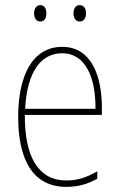

<svg xmlns="http://www.w3.org/2000/svg" viewBox="-20 -720 468 750"><path d="M113 -668C113 -651 121 -636 137 -636C154 -636 161 -649 161 -668C161 -686 154 -700 137 -700C121 -700 113 -684 113 -668ZM267 -668C267 -651 275 -636 291 -636C308 -636 316 -650 316 -668C316 -686 308 -700 291 -700C275 -700 267 -685 267 -668ZM223 -537C106 -537 51 -423 51 -263C51 -97 108 10 239 10C287 10 325 -2 360 -22V-51C317 -26 282 -15 239 -15C131 -15 76 -106 77 -271H378V-298C378 -424 337 -537 223 -537ZM223 -512C314 -512 354 -417 353 -295H78C86 -440 140 -512 223 -512Z"/></svg>

Font: Noto Sans Gujarati UI Condensed Thin
Style: Regular
Weight: 100
Width: 3
Designer: Jelle Bosma - Monotype Design Team, Universal Thirst
Foundry: Monotype Imaging Inc.
Version: Version 2.106